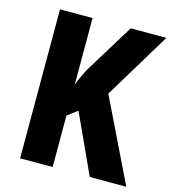

<svg xmlns="http://www.w3.org/2000/svg" viewBox="-107 -802 795 889"><g transform="rotate(15 290.5 -357.0)"><path d="M580 0H405L275 -283L227 -247V0H71V-714H227V-394Q233 -412 242.5 -432.5Q252 -453 264 -476L410 -714H581L388 -395Z"/></g></svg>

Font: Noto Sans Tamil Condensed ExtraBold
Style: Regular
Weight: 800
Width: 3
Designer: Jelle Bosma - Monotype Design Team
Foundry: Monotype Imaging Inc.
Version: Version 2.004; ttfautohint (v1.8.4.7-5d5b)